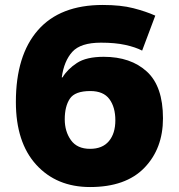

<svg xmlns="http://www.w3.org/2000/svg" viewBox="-20 -744 720 774"><path d="M394 -724Q222 -724 133 -622.5Q44 -521 44 -333Q44 -170 126 -80Q208 10 343 10Q487 10 562 -67.5Q637 -145 637 -267Q637 -396 572 -455.5Q507 -515 398 -515Q328 -515 290 -490Q252 -465 232 -432H229Q238 -498 271.5 -535Q305 -572 387 -572Q444 -572 485 -563Q526 -554 553 -540L606 -681Q568 -698 517.5 -711Q467 -724 394 -724ZM344 -377Q397 -377 421 -344.5Q445 -312 445 -259Q445 -206 419 -175Q393 -144 343 -144Q291 -144 266 -179Q241 -214 241 -263Q241 -315 261.5 -346Q282 -377 344 -377Z"/></svg>

Font: Noto Sans Display SemiCondensed Black
Style: Regular
Weight: 900
Width: 4
Designer: Monotype Design Team
Foundry: Monotype Imaging Inc.
Version: Version 1.900